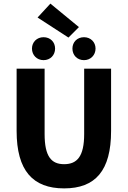

<svg xmlns="http://www.w3.org/2000/svg" viewBox="-20 -1031 707 1063"><path d="M335 12C508 12 595 -86 595 -306V-651H446V-289C446 -165 407 -122 335 -122C264 -122 227 -165 227 -289V-651H72V-306C72 -86 162 12 335 12ZM221 -698C259 -698 285 -726 285 -762C285 -798 259 -825 221 -825C184 -825 157 -798 157 -762C157 -726 184 -698 221 -698ZM359 -823 417 -881 259 -1011 188 -934ZM445 -698C482 -698 509 -726 509 -762C509 -798 482 -825 445 -825C407 -825 381 -798 381 -762C381 -726 407 -698 445 -698Z"/></svg>

Font: Source Sans Pro
Style: Bold
Weight: 700
Designer: Paul D. Hunt
Foundry: Adobe Systems Incorporated
Version: Version 3.006;hotconv 1.0.111;makeotfexe 2.5.65597